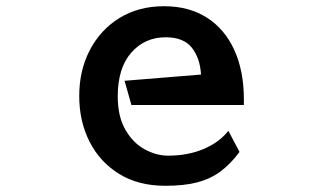

<svg xmlns="http://www.w3.org/2000/svg" viewBox="-20 -587 1040 618"><path d="M751 -98Q722 -59 689.5 -35Q657 -11 615 0Q573 11 512 11Q425 11 363 -27.5Q301 -66 268 -131.5Q235 -197 235 -278Q235 -360 269 -425.5Q303 -491 364.5 -529Q426 -567 508 -567Q588 -567 645.5 -530.5Q703 -494 734 -426.5Q765 -359 765 -266V-249H403L381 -327L627 -347Q624 -400 597.5 -433.5Q571 -467 513 -467Q446 -467 402.5 -417.5Q359 -368 359 -277Q359 -212 383.5 -169.5Q408 -127 445.5 -106.5Q483 -86 521 -86Q585 -86 635.5 -107.5Q686 -129 715 -166Z"/></svg>

Font: RocknRoll One
Style: Regular
Weight: 400
Designer: Fontworks Inc.
Foundry: Fontworks Inc.
Version: Version 1.100